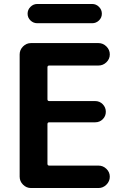

<svg xmlns="http://www.w3.org/2000/svg" viewBox="-20 -947 642 967"><path d="M444 -927Q464 -927 478.5 -912.5Q493 -898 493 -878Q493 -858 478.5 -844Q464 -830 444 -830H168Q148 -830 133.5 -844Q119 -858 119 -878Q119 -898 133.5 -912.5Q148 -927 168 -927ZM136 0Q113 0 96 -17Q79 -34 79 -57V-673Q79 -696 96 -713Q113 -730 136 -730H476Q499 -730 516 -713Q533 -696 533 -673Q533 -650 516 -633.5Q499 -617 476 -617H228Q219 -617 219 -608V-447Q219 -438 228 -438H459Q482 -438 497.5 -422Q513 -406 513 -384Q513 -362 497.5 -346.5Q482 -331 459 -331H228Q219 -331 219 -322V-122Q219 -113 228 -113H476Q499 -113 516 -96.5Q533 -80 533 -57Q533 -34 516 -17Q499 0 476 0Z"/></svg>

Font: Rounded Mplus 1c Bold
Style: Bold
Weight: 700
Version: Version 1.059.20150529